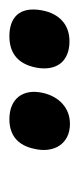

<svg xmlns="http://www.w3.org/2000/svg" viewBox="100 -791 169 409"><g transform="rotate(-90 184.5 -586.5)"><path d="M125 -522C159 -522 183 -545 191 -579C201 -623 178 -651 135 -651C100 -651 79 -632 72 -598C62 -557 82 -522 125 -522ZM301 -523C336 -523 360 -544 367 -582C376 -631 350 -651 312 -651C278 -651 253 -635 245 -594C237 -552 257 -523 301 -523Z"/></g></svg>

Font: Vollkorn Semibold
Style: Italic
Weight: 600
Italic angle: -11°
Designer: Friedrich Althausen
Foundry: Friedrich Althausen
Version: Version 4.015;PS 004.015;hotconv 1.0.88;makeotf.lib2.5.64775